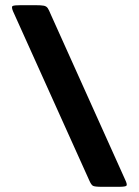

<svg xmlns="http://www.w3.org/2000/svg" viewBox="-20 -720 535 740"><path d="M60 -700H117Q139 -700 149 -698Q159 -696 164 -688.5Q169 -681 175 -666L463 -26Q471 -9 467.5 -4.5Q464 0 438 0H372Q345 0 338 -4Q331 -8 323 -27L30 -677Q23 -694 29 -697Q35 -700 60 -700Z"/></svg>

Font: Railroad Gothic CC
Style: Bold
Weight: 700
Designer: indestructible type*
Foundry: Cowboy Collective
Version: Version 1.000